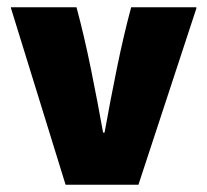

<svg xmlns="http://www.w3.org/2000/svg" viewBox="-20 -516 569 527"><path d="M519 -493 360 -9H160L10 -494V-496H190Q211 -418 229.5 -327Q248 -236 263 -152H267Q282 -236 300.5 -327Q319 -418 340 -496H519Z"/></svg>

Font: Bakbak One
Style: Regular
Weight: 400
Designer: Saumya Kishore and Sanchit Sawaria
Foundry: A Good Feeling
Version: Version 1.003; ttfautohint (v1.8.3)